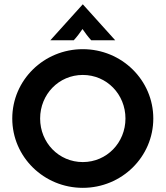

<svg xmlns="http://www.w3.org/2000/svg" viewBox="-20 -868 776 900"><path d="M216 -679.2H325.7C341 -695.8 352.8 -711.8 366.7 -731.9C380.6 -711.8 392.4 -695.8 407.6 -679.2H520.1L368.1 -847.9ZM368.1 12.5C550.7 12.5 698.6 -132.6 698.6 -312.5C698.6 -492.4 550.7 -637.5 368.1 -637.5C185.4 -637.5 37.5 -492.4 37.5 -312.5C37.5 -132.6 185.4 12.5 368.1 12.5ZM368.1 -108.3C255.6 -108.3 168.1 -199.3 168.1 -312.5C168.1 -425.7 255.6 -516.7 368.1 -516.7C480.6 -516.7 568.1 -425.7 568.1 -312.5C568.1 -199.3 480.6 -108.3 368.1 -108.3Z"/></svg>

Font: Afacad
Style: Bold
Weight: 700
Designer: Kristian Moeller
Foundry: Dicotype
Version: Version 1.000